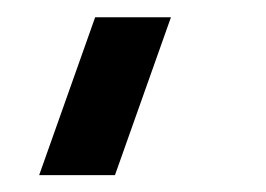

<svg xmlns="http://www.w3.org/2000/svg" viewBox="-20 -148 316 228"><path d="M26.5 60H116.5L183 -127.5H93Z"/></svg>

Font: Mohave Medium
Style: Italic
Weight: 500
Italic angle: -8°
Designer: Gumpita Rahayu
Foundry: Tokotype
Version: Version 2.002; ttfautohint (v1.8.3)